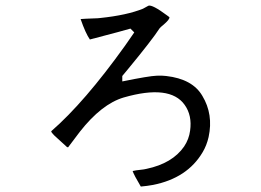

<svg xmlns="http://www.w3.org/2000/svg" viewBox="-20 -669 960 705"><path d="M497 16Q472 -26 467 -41Q472 -43 508 -47Q514 -48 518 -49Q613 -69 656 -131Q674 -158 678 -189Q686 -245 658 -284Q604 -360 434 -311Q353 -287 273 -185Q260 -168 230 -128L226 -129Q181 -170 180 -171Q173 -178 168 -185L169 -188Q290 -293 439 -501Q453 -522 473 -550L459 -564Q440 -558 310 -524Q294 -547 276 -599Q283 -600 339 -602Q345 -603 349 -603Q445 -613 505 -637L525 -648Q539 -653 594 -612Q600 -608 602 -606Q604 -598 579 -577Q569 -569 566 -565Q539 -523 449 -414Q438 -401 429 -390V-370Q527 -390 555 -391Q574 -392 590 -390Q687 -379 723 -317Q764 -249 746 -166Q739 -135 724 -110Q668 -15 542 10Q520 14 497 16Z"/></svg>

Font: cwTeXYen
Style: Medium
Weight: 500
Version: Version 1.17